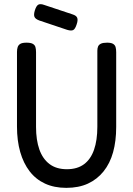

<svg xmlns="http://www.w3.org/2000/svg" viewBox="-20 -894 644 927"><path d="M300 13Q242 13 197.5 -7.5Q153 -28 123 -67Q93 -106 77.5 -160.5Q62 -215 62 -283V-643Q62 -657 65.5 -667Q69 -677 78.5 -682.5Q88 -688 108 -688Q128 -688 138 -682.5Q148 -677 151 -667Q154 -657 154 -642V-281Q154 -218 170 -172.5Q186 -127 219 -102Q252 -77 303 -77Q353 -77 385.5 -101Q418 -125 434 -171Q450 -217 450 -282V-649Q450 -661 453.5 -669.5Q457 -678 467 -683Q477 -688 497 -688Q516 -688 525.5 -682.5Q535 -677 538 -667Q541 -657 541 -642V-281Q541 -213 526 -159Q511 -105 480 -66.5Q449 -28 404.5 -7.5Q360 13 300 13ZM304 -750 170 -795Q151 -802 146.5 -812.5Q142 -823 148 -843Q155 -866 165 -871.5Q175 -877 194 -870L329 -825Q349 -819 353 -807.5Q357 -796 350 -776Q343 -754 333.5 -749Q324 -744 304 -750Z"/></svg>

Font: Fredoka SemiCondensed
Style: Regular
Weight: 400
Width: 4
Designer: Ben Nathan
Foundry: Milena B. Brandão, Ben Nathan
Version: Version 2.001